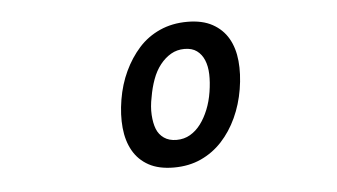

<svg xmlns="http://www.w3.org/2000/svg" viewBox="-33 -787 666 380"><g transform="rotate(-5 300.0 -597.5)"><path d="M299 -455Q269 -455 249 -466Q229 -477 218 -496.5Q207 -516 204.5 -542Q202 -568 207 -598Q212 -628 224 -653.5Q236 -679 253.5 -698.5Q271 -718 295.5 -729Q320 -740 350 -740Q380 -740 400 -729Q420 -718 431 -699Q442 -680 444.5 -654Q447 -628 442 -598Q437 -568 425 -542Q413 -516 395 -496.5Q377 -477 353 -466Q329 -455 299 -455ZM309 -509Q324 -509 336 -516Q348 -523 357 -535Q366 -547 372.5 -563Q379 -579 382 -598Q385 -617 384.5 -633Q384 -649 379 -661Q374 -673 364.5 -680Q355 -687 340 -687Q325 -687 313 -680Q301 -673 291.5 -661Q282 -649 276 -632.5Q270 -616 267 -598Q263 -579 264 -562.5Q265 -546 269.5 -534.5Q274 -523 284 -516Q294 -509 309 -509Z"/></g></svg>

Font: Maple Mono Normal NL
Style: Italic
Weight: 400
Italic angle: -10°
Monospace: yes
Designer: subframe7536
Version: Version 7.000